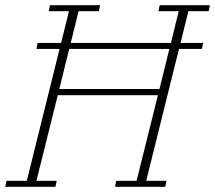

<svg xmlns="http://www.w3.org/2000/svg" viewBox="-27 -718 827 738"><path d="M-2 -23H76L202 -530H113L118 -553H208L238 -675H160L165 -698H358L353 -675H275L245 -553H630L660 -675H582L587 -698H780L775 -675H697L667 -553H754L749 -530H661L535 -23H613L608 0H415L420 -23H498L580 -352H195L113 -23H191L186 0H-7ZM201 -376H586L624 -530H239Z"/></svg>

Font: IBM Plex Serif ExtraLight
Style: Italic
Weight: 200
Italic angle: -14°
Designer: Mike Abbink, Paul van der Laan, Pieter van Rosmalen
Foundry: Bold Monday
Version: Version 2.5